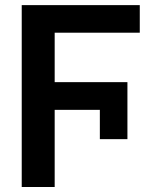

<svg xmlns="http://www.w3.org/2000/svg" viewBox="-20 -748 662 768"><path d="M489.7 -419.4V-191.4H379.4V-308.6H198.7V0H66.9V-727.5H539.1V-617.2H198.7V-419.4Z"/></svg>

Font: Inter Tight SemiBold
Style: Regular
Weight: 600
Designer: Rasmus Andersson
Foundry: rsms
Version: Version 3.004; ttfautohint (v1.8.4.7-5d5b)